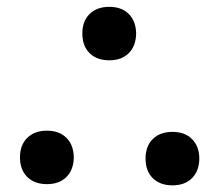

<svg xmlns="http://www.w3.org/2000/svg" viewBox="-20 -535 640 562"><path d="M406 -71Q406 -107 427.2 -128Q448.5 -149 485 -149Q521 -149 542 -128Q563 -107 563.5 -71Q563 -34.5 542 -13.5Q521 7.5 485 7.5Q448.5 7.5 427.2 -13.5Q406 -34.5 406 -71ZM221 -437Q221 -473 242.2 -494Q263.5 -515 300 -515Q336 -515 357 -494Q378 -473 378.5 -437Q378 -400.5 357 -379.5Q336 -358.5 300 -358.5Q263.5 -358.5 242.2 -379.5Q221 -400.5 221 -437ZM38.5 -74.5Q38.5 -110.5 59.8 -131.5Q81 -152.5 117.5 -152.5Q153.5 -152.5 174.5 -131.5Q195.5 -110.5 196 -74.5Q195.5 -38 174.5 -17Q153.5 4 117.5 4Q81 4 59.8 -17Q38.5 -38 38.5 -74.5Z"/></svg>

Font: JuliaMono ExtraBold
Style: Regular
Weight: 800
Monospace: yes
Designer: cormullion
Foundry: corm
Version: Version 0.055; ttfautohint (v1.8.4)